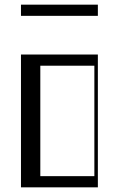

<svg xmlns="http://www.w3.org/2000/svg" viewBox="-20 -804 510 824"><path d="M70 -570H400V0H70ZM385 -48V-522H153V-48ZM70 -784H400V-736H70Z"/></svg>

Font: Facade Sud
Style: Regular
Weight: 100
Designer: Éléonore Fines
Foundry: Velvetyne Type Foundry
Version: Version 1.001;Glyphs 3.2 (3202)